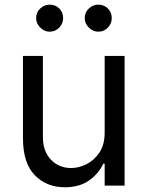

<svg xmlns="http://www.w3.org/2000/svg" viewBox="-20 -781 621 808"><path d="M420.5 -223V-545.5H504.3V0H420.5V-92.3H414.8Q395.6 -50.8 355.1 -21.8Q314.6 7.1 252.8 7.1Q176.1 7.1 126.4 -43.7Q76.7 -94.5 76.7 -198.9V-545.5H160.5V-204.5Q160.5 -144.9 194.1 -109.4Q227.6 -73.9 279.8 -73.9Q311.1 -73.9 343.6 -89.8Q376.1 -105.8 398.3 -138.8Q420.5 -171.9 420.5 -223ZM188.9 -647.7Q166.5 -647.7 149.3 -665Q132.1 -682.2 132.1 -704.5Q132.1 -729 149.3 -745.2Q166.5 -761.4 188.9 -761.4Q213.4 -761.4 229.6 -745.2Q245.7 -729 245.7 -704.5Q245.7 -682.2 229.6 -665Q213.4 -647.7 188.9 -647.7ZM393.5 -647.7Q371.1 -647.7 353.9 -665Q336.6 -682.2 336.6 -704.5Q336.6 -729 353.9 -745.2Q371.1 -761.4 393.5 -761.4Q418 -761.4 434.1 -745.2Q450.3 -729 450.3 -704.5Q450.3 -682.2 434.1 -665Q418 -647.7 393.5 -647.7Z"/></svg>

Font: Inter UI
Style: Regular
Weight: 400
Designer: Rasmus Andersson
Foundry: rsms
Version: 3.2;8d6f07862